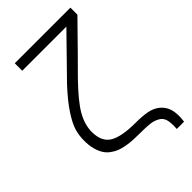

<svg xmlns="http://www.w3.org/2000/svg" viewBox="-252 -801 1002 1002"><g transform="rotate(-45 248.5 -300.0)"><path d="M425.3 120.1Q428.2 78.1 421.9 54.2Q415.5 30.3 394 18.3Q372.6 6.3 346.4 3.2Q320.3 0 269.5 0Q242.2 0 221.2 -1.2Q200.2 -2.4 175 -6.8Q149.9 -11.2 131.6 -18.6Q113.3 -25.9 95.2 -39.3Q77.1 -52.7 65.7 -71.3Q54.2 -89.8 47.1 -116.9Q40 -144 40 -178.2Q40 -216.8 50 -251Q60.1 -285.2 93.5 -336.4Q127 -387.7 187 -451.7Q338.4 -607.4 395.5 -665H69.8V-720.2H480.5V-668.5Q308.1 -492.2 246.1 -430.7Q162.1 -344.2 131.3 -289.6Q100.6 -234.9 100.6 -182.6Q100.6 -109.9 147.2 -82.3Q193.8 -54.7 294.9 -54.7Q346.7 -54.7 381.8 -47.9Q435.1 -37.1 462.4 3.2Q489.7 43.5 479 120.1Z"/></g></svg>

Font: Manrope Light
Style: Regular
Weight: 300
Designer: Mikhail Sharanda
Foundry: Mikhail Sharanda
Version: Version 4.505;FEAKit 1.0